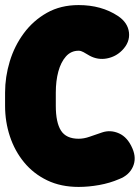

<svg xmlns="http://www.w3.org/2000/svg" viewBox="-30 -712 551 757"><path d="M280 25Q210 25 156 -1Q102 -27 65 -72Q28 -117 9 -174.5Q-10 -232 -10 -295V-347Q-10 -409 8.5 -470Q27 -531 64 -581Q101 -631 155 -661.5Q209 -692 280 -692Q370 -692 435 -649Q474 -623 478.5 -584Q483 -545 451 -513Q426 -488 391 -481.5Q356 -475 324 -492Q309 -501 299 -506.5Q289 -512 280 -512Q250 -512 230 -489.5Q210 -467 200 -430Q190 -393 190 -347V-295Q190 -229 210.5 -197Q231 -165 280 -165Q301 -165 323.5 -173Q346 -181 373 -190Q406 -201 439.5 -186Q473 -171 492 -127Q509 -88 494 -54.5Q479 -21 440 -6Q403 10 361 17.5Q319 25 280 25Z"/></svg>

Font: Winky Sans Black
Style: Regular
Weight: 900
Designer: Simon Atzbach
Foundry: typofactur
Version: Version 1.205